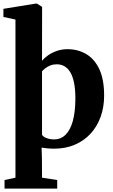

<svg xmlns="http://www.w3.org/2000/svg" viewBox="-20 -840 647 1099"><path d="M6 239.5V190.5L68.5 177V-728L-0.5 -743V-789.5L185 -819.5H191.5L221 -800.5L220.5 -492.5Q233.5 -508 255 -523.2Q276.5 -538.5 305 -548.5Q333.5 -558.5 366 -558.5Q426.5 -558.5 474 -530.2Q521.5 -502 548.8 -443.5Q576 -385 576 -292.5Q576 -226.5 555.8 -170.8Q535.5 -115 497.8 -74.2Q460 -33.5 407.2 -11.2Q354.5 11 290.5 11Q270 11 251 9.2Q232 7.5 218 5L220 67L220.5 177L307.5 190.5V239.5ZM291 -42Q327.5 -42 354.2 -67.5Q381 -93 396 -144.5Q411 -196 411.5 -274.5Q411.5 -328.5 403.8 -366.5Q396 -404.5 381.5 -427.8Q367 -451 347.5 -461.5Q328 -472 305.5 -472Q285 -472 268.5 -465.5Q252 -459 239.8 -449.5Q227.5 -440 220.5 -431.5V-69.5Q226 -57 246.5 -49.5Q267 -42 291 -42Z"/></svg>

Font: Merriweather 48pt ExtraBold
Style: Regular
Weight: 800
Version: Version 2.100